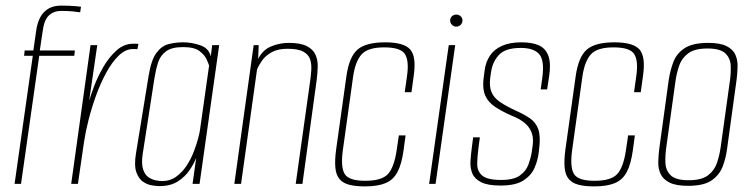

<svg xmlns="http://www.w3.org/2000/svg" viewBox="-20 -656 2680 685"><path d="M32 0 97 -457H66L68 -476H99L109 -546Q113 -575 124 -595Q135 -615 153.5 -625.5Q172 -636 198 -636Q211 -636 224.5 -635.5Q238 -635 250 -634Q262 -633 269 -632L266 -612Q253 -614 237.5 -615.5Q222 -617 199 -617Q171 -617 154 -600.5Q137 -584 132 -543L122 -476H247L245 -457H120L55 0Z M234 0 303 -495H327L298 -296Q303 -314 315.5 -347.5Q328 -381 348 -416Q368 -451 395 -475.5Q422 -500 455 -500Q459 -500 465 -500Q471 -500 474 -499L470 -480Q468 -481 463.5 -481Q459 -481 454 -481Q428 -481 404 -458Q380 -435 359.5 -397.5Q339 -360 323 -316Q307 -272 296 -228.5Q285 -185 280 -151L258 0Z M549 8Q540 8 523 5.5Q506 3 490.5 -7.5Q475 -18 466.5 -41.5Q458 -65 465 -108L510 -384Q519 -441 537.5 -466.5Q556 -492 581 -498.5Q606 -505 634 -505Q664 -505 694.5 -494.5Q725 -484 732 -455L737 -495H762L692 0H667L680 -93Q672 -72 656 -48.5Q640 -25 614 -8.5Q588 8 549 8ZM558 -10Q587 -10 609 -26Q631 -42 646.5 -66Q662 -90 672 -116.5Q682 -143 687.5 -164.5Q693 -186 694 -196L726 -422Q724 -429 717 -444.5Q710 -460 691.5 -474Q673 -488 633 -488Q593 -488 572.5 -473Q552 -458 544 -433Q536 -408 531 -377L489 -106Q484 -72 490.5 -52Q497 -32 510 -23.5Q523 -15 536.5 -12.5Q550 -10 558 -10Z M816 0 885 -495H903L901 -446Q918 -479 948.5 -491Q979 -503 1010 -503Q1052 -503 1074.5 -491.5Q1097 -480 1105.5 -461Q1114 -442 1113.5 -419Q1113 -396 1110 -372L1059 0H1035L1086 -363Q1089 -384 1090.5 -405.5Q1092 -427 1086.5 -444Q1081 -461 1062.5 -471.5Q1044 -482 1006 -482Q971 -482 949 -469.5Q927 -457 915 -440Q903 -423 897 -408L840 0Z M1282 9Q1248 9 1225.5 3Q1203 -3 1191 -17.5Q1179 -32 1176.5 -57.5Q1174 -83 1179 -121L1216 -385Q1226 -454 1256 -479.5Q1286 -505 1354 -505Q1421 -505 1443.5 -479.5Q1466 -454 1456 -385L1448 -327H1424L1432 -384Q1440 -438 1425 -462.5Q1410 -487 1351 -487Q1293 -487 1270.5 -462.5Q1248 -438 1240 -384L1203 -119Q1195 -59 1210 -35Q1225 -11 1283 -11Q1342 -11 1364 -35Q1386 -59 1395 -119L1403 -173H1427L1420 -121Q1413 -70 1398 -42Q1383 -14 1355 -2.5Q1327 9 1282 9Z M1511 0 1581 -495H1604L1534 0ZM1608 -561Q1599 -561 1592.5 -567.5Q1586 -574 1586 -583Q1586 -592 1592.5 -598Q1599 -604 1608 -604Q1617 -604 1623.5 -598Q1630 -592 1630 -583Q1630 -574 1623.5 -567.5Q1617 -561 1608 -561Z M1766 6Q1720 6 1696.5 -6Q1673 -18 1665 -37.5Q1657 -57 1658.5 -80.5Q1660 -104 1663 -127L1668 -166H1692L1687 -128Q1683 -98 1682.5 -72Q1682 -46 1700 -30Q1718 -14 1768 -14Q1813 -14 1835 -30Q1857 -46 1865.5 -69.5Q1874 -93 1877 -113L1880 -134Q1884 -159 1878 -179Q1872 -199 1854.5 -215Q1837 -231 1804 -244Q1770 -259 1746 -275Q1722 -291 1711.5 -314.5Q1701 -338 1705 -374L1709 -405Q1713 -435 1728 -457.5Q1743 -480 1771 -492.5Q1799 -505 1840 -505Q1880 -505 1904 -493.5Q1928 -482 1937 -455Q1946 -428 1939 -383L1932 -337H1909L1915 -380Q1923 -441 1903.5 -463Q1884 -485 1838 -485Q1783 -485 1760 -460Q1737 -435 1732 -399L1729 -379Q1725 -348 1733.5 -327.5Q1742 -307 1764 -292Q1786 -277 1821 -261Q1850 -248 1870.5 -234Q1891 -220 1900 -196Q1909 -172 1904 -129L1902 -112Q1899 -85 1887.5 -58Q1876 -31 1848 -12.5Q1820 6 1766 6Z M2100 9Q2066 9 2043.5 3Q2021 -3 2009 -17.5Q1997 -32 1994.5 -57.5Q1992 -83 1997 -121L2034 -385Q2044 -454 2074 -479.5Q2104 -505 2172 -505Q2239 -505 2261.5 -479.5Q2284 -454 2274 -385L2266 -327H2242L2250 -384Q2258 -438 2243 -462.5Q2228 -487 2169 -487Q2111 -487 2088.5 -462.5Q2066 -438 2058 -384L2021 -119Q2013 -59 2028 -35Q2043 -11 2101 -11Q2160 -11 2182 -35Q2204 -59 2213 -119L2221 -173H2245L2238 -121Q2231 -70 2216 -42Q2201 -14 2173 -2.5Q2145 9 2100 9Z M2435 7Q2392 7 2369 -4.5Q2346 -16 2337 -35Q2328 -54 2328.5 -77.5Q2329 -101 2332 -125L2366 -372Q2371 -404 2382 -434Q2393 -464 2421.5 -483.5Q2450 -503 2507 -503Q2549 -503 2572 -491.5Q2595 -480 2603.5 -461Q2612 -442 2611.5 -419Q2611 -396 2608 -372L2574 -125Q2570 -93 2558.5 -62.5Q2547 -32 2519 -12.5Q2491 7 2435 7ZM2437 -13Q2483 -13 2506 -30.5Q2529 -48 2538 -75Q2547 -102 2551 -130L2584 -367Q2588 -395 2587 -421.5Q2586 -448 2568 -465.5Q2550 -483 2504 -483Q2458 -483 2435 -465.5Q2412 -448 2403 -421.5Q2394 -395 2390 -367L2357 -130Q2353 -102 2354 -75Q2355 -48 2373 -30.5Q2391 -13 2437 -13Z"/></svg>

Font: Alumni Sans Thin
Style: Italic
Weight: 100
Italic angle: -8°
Designer: Robert E. Leuschke
Foundry: Robert E. Leuschke
Version: Version 1.016